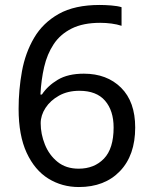

<svg xmlns="http://www.w3.org/2000/svg" viewBox="-20 -744 612 774"><path d="M55 -305Q55 -382 68.5 -456.5Q82 -531 117.5 -591.5Q153 -652 217 -688Q281 -724 382 -724Q403 -724 428.5 -722Q454 -720 470 -715V-640Q452 -646 429.5 -649Q407 -652 384 -652Q315 -652 269 -629Q223 -606 196.5 -566Q170 -526 158 -474Q146 -422 143 -363H149Q172 -398 213 -422.5Q254 -447 318 -447Q411 -447 468 -390.5Q525 -334 525 -230Q525 -118 463.5 -54Q402 10 298 10Q230 10 175 -24Q120 -58 87.5 -128Q55 -198 55 -305ZM297 -64Q360 -64 399 -104.5Q438 -145 438 -230Q438 -298 403.5 -338Q369 -378 300 -378Q253 -378 218 -358.5Q183 -339 163.5 -309Q144 -279 144 -247Q144 -204 161 -161.5Q178 -119 212 -91.5Q246 -64 297 -64Z"/></svg>

Font: Noto Sans Manichaean
Style: Regular
Weight: 400
Designer: Monotype Design Team
Foundry: Monotype Imaging Inc.
Version: Version 2.005; ttfautohint (v1.8.4.7-5d5b)